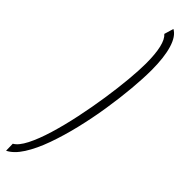

<svg xmlns="http://www.w3.org/2000/svg" viewBox="-398 -721 911 911"><g transform="rotate(45 57.5 -265.0)"><path d="M157 -538Q157 -483 150.5 -410.5Q144 -338 131.5 -258.5Q119 -179 100.5 -102Q82 -25 58 42Q34 109 4 156Q-26 203 -61 220L-62 174Q-37 160 -14 115Q9 70 29 4Q49 -62 65 -138Q81 -214 92.5 -290Q104 -366 110 -432Q116 -498 116 -542Q116 -670 78 -703L92 -750Q124 -733 140.5 -678Q157 -623 157 -538Z"/></g></svg>

Font: Georama ExtraCondensed Light
Style: Italic
Weight: 300
Width: 2
Italic angle: -9°
Designer: Jean-Baptiste Levee
Foundry: Production Type
Version: Version 1.000